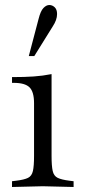

<svg xmlns="http://www.w3.org/2000/svg" viewBox="-20 -744 339 767"><path d="M28 3V-20L44 -22Q77 -26 92 -33.5Q107 -41 111.5 -61Q116 -81 116 -121V-332Q116 -377 98 -395Q80 -413 35 -413H28V-436Q78 -436 114.5 -438.5Q151 -441 186 -448V-121Q186 -81 190.5 -61Q195 -41 210.5 -33.5Q226 -26 258 -22L274 -20V3L151 0ZM95 -520 134 -668Q142 -700 153.5 -712Q165 -724 177 -724Q189 -724 198.5 -715Q208 -706 208 -688Q208 -676 203.5 -663.5Q199 -651 191 -639L117 -520Z"/></svg>

Font: Baskervville SC
Style: Regular
Weight: 400
Designer: Alexis Faudot, Rémi Forte, Morgane Pierson, Rafael Ribas, Tanguy Vanlaeys, Rosalie Wagner, Thomas Huot-Marchand
Foundry: ANRT
Version: Version 1.100